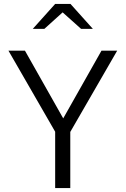

<svg xmlns="http://www.w3.org/2000/svg" viewBox="-20 -958 640 978"><path d="M261 0V-287L23 -700H107L302 -355L497 -700H577L338 -286V0ZM147 -811 261 -938H339L453 -811H393L299 -895L206 -811Z"/></svg>

Font: Red Hat Mono
Style: Regular
Weight: 300
Monospace: yes
Designer: Pentagram, MCKL
Foundry: Pentagram, MCKL
Version: Version 1.023